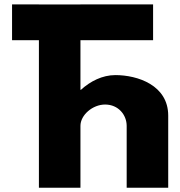

<svg xmlns="http://www.w3.org/2000/svg" viewBox="-20 -880 845 900"><path d="M162.4 -859.5H36.5V-691.5H162.4V0H357.1V-290C357.1 -341 414.3 -390 472.6 -390C535.3 -390 573.8 -341 573.8 -290V0H768.5V-338C768.5 -481 624.4 -528 521 -528C459.4 -528 403.3 -499 359.3 -459H357.1V-691.5H697.6V-859.5H357.1V-859H162.4Z"/></svg>

Font: Hussar
Style: BdWide
Weight: 700
Foundry: Cannot Into Space Fonts
Version: Version 2.00